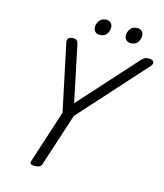

<svg xmlns="http://www.w3.org/2000/svg" viewBox="-168 -1337 1260 1475"><g transform="rotate(15 462.5 -600.0)"><path d="M249 14Q205 14 214 -14L351 -437L239 -966Q235 -986 245.5 -998.5Q256 -1011 282 -1011Q305 -1011 313 -1002Q321 -993 325 -975L418 -530L822 -978Q837 -995 849.5 -1003Q862 -1011 886 -1011Q913 -1011 922 -995.5Q931 -980 913 -959L441 -435L304 -14Q295 14 249 14ZM470 -1088Q449 -1088 435 -1101Q421 -1114 421 -1140Q421 -1166 439 -1190Q457 -1214 494 -1214Q514 -1214 528 -1201.5Q542 -1189 542 -1163Q542 -1135 525 -1111.5Q508 -1088 470 -1088ZM716 -1088Q696 -1088 681.5 -1101Q667 -1114 667 -1140Q667 -1166 685 -1190Q703 -1214 740 -1214Q760 -1214 774.5 -1201.5Q789 -1189 789 -1163Q789 -1136 771.5 -1112Q754 -1088 716 -1088Z"/></g></svg>

Font: Playwrite CA
Style: Regular
Weight: 400
Designer: Veronika Burian, José Scaglione
Foundry: TypeTogether
Version: Version 1.002